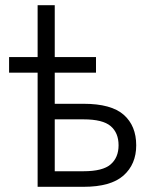

<svg xmlns="http://www.w3.org/2000/svg" viewBox="-20 -720 580 740"><path d="M125 -440H15V-500H125V-700H191V-500H350V-440H191V-320H302Q409 -320 457 -277.5Q505 -235 505 -160Q505 -87 456 -43.5Q407 0 302 0H125ZM191 -260V-60H302Q376 -60 406.5 -86.5Q437 -113 437 -160Q437 -208 406.5 -234Q376 -260 302 -260Z"/></svg>

Font: PT Root UI
Style: Regular
Weight: 400
Designer: Vitaly Kuzmin
Foundry: ParaType Ltd.
Version: Version 2.001G